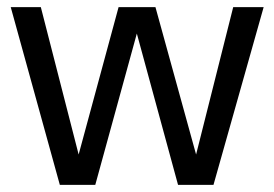

<svg xmlns="http://www.w3.org/2000/svg" viewBox="-20 -516 766 536"><path d="M147 0 10 -496H94L201 -79H198L311 -496H414L529 -79H526L631 -496H716L576 0H477L361 -426H363L246 0Z"/></svg>

Font: DM Sans 9pt 36pt
Style: Regular
Weight: 400
Version: Version 4.004;gftools[0.9.30]